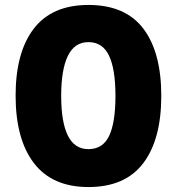

<svg xmlns="http://www.w3.org/2000/svg" viewBox="-20 -796 714 775"><path d="M631 -409Q631 -233 558 -137Q485 -41 337 -41Q191 -41 117 -137.5Q43 -234 43 -410Q43 -585 116.5 -680.5Q190 -776 337 -776Q486 -776 558.5 -680.5Q631 -585 631 -409ZM227 -409Q227 -303 254 -248.5Q281 -194 337 -194Q395 -194 420.5 -247.5Q446 -301 446 -409Q446 -517 420 -571.5Q394 -626 337 -626Q281 -626 254 -570.5Q227 -515 227 -409Z"/></svg>

Font: Noto Sans Tamil UI Condensed Black
Style: Regular
Weight: 900
Width: 3
Designer: Jelle Bosma - Monotype Design Team
Foundry: Monotype Imaging Inc.
Version: Version 2.004; ttfautohint (v1.8.4.7-5d5b)